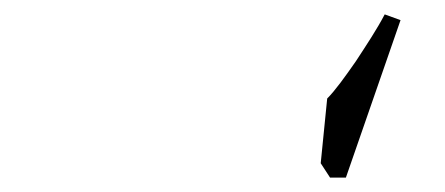

<svg xmlns="http://www.w3.org/2000/svg" viewBox="-20 -227 619 267"><path d="M435 -90C435 -90 426 0 426 0C426 0 439 20 439 20C439 20 461 20 461 20C461 20 537 -199 537 -199C537 -199 515 -207 515 -207C515 -207 515 -207 515 -207C504 -186 490 -165 475 -142C459 -119 446 -101 435 -90Z"/></svg>

Font: Only Serifs
Style: Regular
Weight: 500
Designer: Matt LaGrandeur
Version: Version 0.001